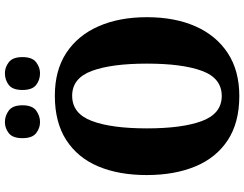

<svg xmlns="http://www.w3.org/2000/svg" viewBox="-124 -840 974 765"><g transform="rotate(-90 362.5 -457.0)"><path d="M363 10Q257 10 187 -36Q117 -82 82.5 -165Q48 -248 48 -359Q48 -470 82.5 -552Q117 -634 187.5 -679.5Q258 -725 364 -725Q465 -725 534.5 -679.5Q604 -634 640.5 -551.5Q677 -469 677 -358Q677 -247 640.5 -164.5Q604 -82 534 -36Q464 10 363 10ZM363 -60Q434 -60 463 -138.5Q492 -217 492 -358Q492 -499 463 -577.5Q434 -656 364 -656Q293 -656 263.5 -577.5Q234 -499 234 -358Q234 -217 263.5 -138.5Q293 -60 363 -60ZM454 -784Q427 -784 407 -799.5Q387 -815 387 -854Q387 -893 407 -908.5Q427 -924 454 -924Q477 -924 497.5 -908.5Q518 -893 518 -854Q518 -815 497.5 -799.5Q477 -784 454 -784ZM259 -784Q235 -784 215 -799.5Q195 -815 195 -854Q195 -893 215 -908.5Q235 -924 259 -924Q284 -924 305 -908.5Q326 -893 326 -854Q326 -815 305 -799.5Q284 -784 259 -784Z"/></g></svg>

Font: Noto Serif Condensed Black
Style: Regular
Weight: 900
Width: 3
Designer: Monotype Design Team
Foundry: Monotype Imaging Inc.
Version: Version 2.015; ttfautohint (v1.8.4.7-5d5b)